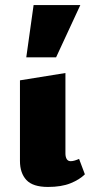

<svg xmlns="http://www.w3.org/2000/svg" viewBox="-20 -731 364 760"><path d="M170 9Q110 9 84.5 -18.5Q59 -46 59 -94V-413L239 -442V-124Q239 -110 244 -101.5Q249 -93 260 -93Q267 -93 275.5 -95.5Q284 -98 293 -102L316 -41Q295 -20 259 -5.5Q223 9 170 9ZM84 -504 113 -711H298L202 -504Z"/></svg>

Font: Ysabeau Office Black
Style: Regular
Weight: 900
Designer: Christian Thalmann (Catharsis Fonts)
Version: Version 2.001;gftools[0.9.30]; featfreeze: tnum,lnum,ss02